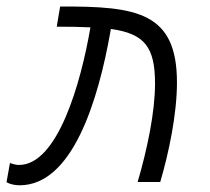

<svg xmlns="http://www.w3.org/2000/svg" viewBox="-24 -547 630 577"><path d="M389.6 0H457.5C482.9 -85.9 507.8 -203.6 507.8 -298.8C507.8 -509.3 389.6 -528.8 156.7 -527.3L146.5 -466.8C184.6 -466.8 218.3 -466.3 247.6 -464.8V-463.9C218.8 -295.9 148.9 -51.3 33.2 -51.3C26.4 -51.3 20.5 -52.2 5.9 -57.1L-4.4 0.5C8.3 7.8 23.4 9.8 35.2 9.8C192.4 9.8 271 -240.7 308.6 -456.5L309.1 -460C410.6 -445.8 441.9 -405.8 441.9 -295.4C441.9 -211.4 418.9 -99.6 389.6 0Z"/></svg>

Font: Cascadia Code NF Light
Style: Italic
Weight: 300
Italic angle: -10°
Monospace: yes
Designer: Aaron Bell
Foundry: Saja Typeworks
Version: Version 2404.023